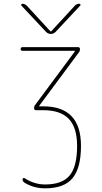

<svg xmlns="http://www.w3.org/2000/svg" viewBox="-20 -770 540 1020"><path d="M99.6 -500Q89.8 -500 89.8 -509.8Q89.8 -519.5 99.6 -519.5H394.5Q404.3 -519.5 404.8 -509.8Q405.3 -500 399.4 -492.2L188.5 -208V-207L186.5 -206.1Q186.5 -205.1 188.5 -205.1H210Q410.2 -205.1 410.2 4.9Q410.2 123 365.2 176.8Q320.3 230.5 219.7 230.5Q160.2 230.5 111.3 201.2Q100.6 195.3 99.6 181.6Q99.6 177.7 104 176.3Q108.4 174.8 111.3 176.8Q162.1 210 219.7 210Q310.5 210 350.1 162.1Q389.6 114.3 389.6 4.9Q389.6 -91.8 345.7 -138.2Q301.8 -184.6 210 -184.6H170.9Q161.1 -184.6 161.1 -195.3Q161.1 -206.1 167 -212.9L377.9 -497.1V-499Q377.9 -500 377 -500ZM224.6 -600.6 93.8 -740.2Q91.8 -743.2 93.3 -746.6Q94.7 -750 98.6 -750Q111.3 -750 122.1 -740.2L248 -603.5H250H252L377.9 -740.2Q387.7 -750 401.4 -750Q405.3 -750 407.2 -746.6Q409.2 -743.2 406.2 -740.2L275.4 -600.6Q264.6 -589.8 250 -589.8Q235.4 -589.8 224.6 -600.6Z"/></svg>

Font: Rounded Mgen+ 1mn thin
Style: Regular
Weight: 100
Designer: [Source Han Sans]
Ryoko NISHIZUKA  (kana & ideographs); Paul D. Hunt (Latin, Greek & Cyrillic); Wenlong ZHANG  (bopomofo
Version: Version 1.059.20150602